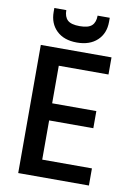

<svg xmlns="http://www.w3.org/2000/svg" viewBox="-98 -965 719 1027"><g transform="rotate(10 262.0 -451.5)"><path d="M189 -603V-399H429V-306H189V-93H459V0H75V-696H459V-603ZM413 -881Q413 -818 372.5 -780Q332 -742 262 -742Q192 -742 152 -780.5Q112 -819 112 -882V-903H177Q177 -867 196 -849Q215 -831 262 -831Q309 -831 328 -849Q347 -867 347 -903H413Z"/></g></svg>

Font: MSTAGE Medium
Style: Regular
Weight: 500
Designer: Ninad Kale (Devanagari), Jonny Pinhorn (Latin)
Foundry: Indian Type Foundry
Version: 4.004